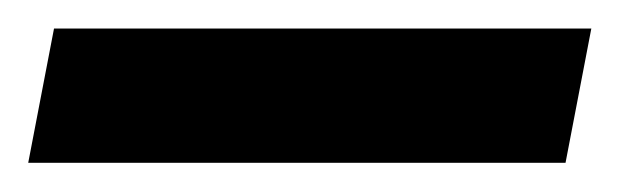

<svg xmlns="http://www.w3.org/2000/svg" viewBox="-47 27 442 134"><path d="M347.7 140.6H-27.3L-9.3 46.9H365.7Z"/></svg>

Font: Lambda
Style: Italic
Weight: 400
Italic angle: -11°
Designer: GGBotNet
Version: 0.22